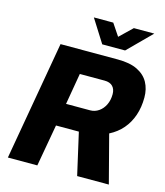

<svg xmlns="http://www.w3.org/2000/svg" viewBox="-127 -975 923 1071"><g transform="rotate(15 334.5 -439.5)"><path d="M20 0 140 -687H471Q541 -687 584.5 -665.5Q628 -644 648.5 -606.5Q669 -569 669 -520Q669 -464 653 -417Q637 -370 606.5 -334.5Q576 -299 531 -276L603 0H420L365 -242H233L190 0ZM256 -373H395Q422 -373 444.5 -388.5Q467 -404 480 -431Q493 -458 493 -492Q493 -521 477 -537.5Q461 -554 430 -554H287ZM630 -879 497 -746H365L281 -879H393L460 -779L409 -780L512 -879Z"/></g></svg>

Font: Archivo SemiCondensed ExtraBold
Style: Italic
Weight: 800
Width: 4
Italic angle: -10°
Designer: Hector Gatti
Foundry: Omnibus-Type
Version: Version 2.001